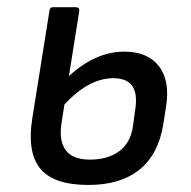

<svg xmlns="http://www.w3.org/2000/svg" viewBox="-20 -508 538 540"><path d="M229 12.2Q131.3 12.2 93.5 -33.4Q55.7 -79.1 70.8 -174.8L119.1 -478Q120.6 -487.8 128.9 -487.8H192.9Q203.1 -487.8 203.1 -478L173.8 -293.9Q249 -362.8 329.1 -362.8Q395.5 -362.8 427.2 -321.5Q459 -280.3 446.8 -206.1L439 -157.2Q425.3 -73.7 372.1 -30.8Q318.8 12.2 229 12.2ZM152.8 -160.2Q145.5 -111.8 165 -85.4Q184.6 -59.1 232.9 -59.1Q283.7 -59.1 315.7 -83Q347.7 -106.9 354 -153.8L360.8 -203.1Q373 -288.1 298.8 -288.1Q229.5 -288.1 161.1 -213.9Z"/></svg>

Font: Sofia Sans
Style: Italic
Weight: 400
Italic angle: -9°
Designer: Botio Nikoltchev, Ani Petrova
Foundry: lettersoup
Version: Version 4.100